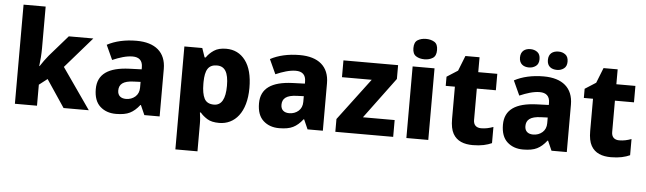

<svg xmlns="http://www.w3.org/2000/svg" viewBox="-56 -997 4930 1466"><g transform="rotate(5 2408.5 -263.5)"><path d="M241.2 -759.8H71.8V0H241.2V-161.1L304.2 -210L444.8 0H638.2L419.9 -313L625 -548.8H437L296.9 -388.2C275.4 -362.8 252.4 -330.1 234.9 -303.2H231.9C237.3 -346.7 241.2 -396.5 241.2 -439Z M956.1 -560.1C868.2 -560.1 791.5 -542.5 731 -509.8L782.2 -397.9C835.4 -420.9 888.7 -438 936 -438C984.4 -438 1013.2 -415 1013.2 -361.8V-346.2L918.9 -342.8C760.7 -336.4 677.2 -281.7 677.2 -166C677.2 -106 693.4 -62 725.1 -33.2C756.8 -4.4 797.4 9.8 846.2 9.8C891.6 9.8 927.2 3.4 953.1 -9.8C979 -22.5 1003.9 -43.9 1027.3 -74.2H1031.2L1064 0H1181.2V-363.8C1181.2 -492.2 1098.6 -560.1 956.1 -560.1ZM1013.2 -250V-206.1C1013.2 -176.8 1003.4 -153.8 984.4 -136.7C964.8 -119.6 940.9 -110.8 913.1 -110.8C876 -110.8 849.1 -128.9 849.1 -169.9C849.1 -216.8 878.4 -245.6 962.4 -248Z M1643.1 -559.1C1604.5 -559.1 1573.2 -551.3 1549.3 -535.2C1525.4 -519 1506.3 -500.5 1492.2 -479H1483.9L1460 -548.8H1322.8V240.2H1492.2V27.8C1492.2 -3.9 1488.8 -31.7 1484.9 -57.1H1492.2C1505.4 -40.5 1523.4 -25.4 1545.9 -11.2C1567.9 2.9 1598.6 9.8 1638.2 9.8C1756.8 9.8 1845.2 -88.9 1845.2 -275.9C1845.2 -368.2 1826.7 -438.5 1790 -486.8C1753.4 -535.2 1704.1 -559.1 1643.1 -559.1ZM1584 -425.8C1644 -425.8 1672.9 -380.9 1672.9 -277.8C1672.9 -176.8 1644 -126 1585.9 -126C1549.8 -126 1525.4 -139.2 1512.2 -165C1499 -190.9 1492.2 -228.5 1492.2 -276.9V-292C1493.7 -381.3 1516.1 -425.8 1584 -425.8Z M2207 -560.1C2119.1 -560.1 2042.5 -542.5 1981.9 -509.8L2033.2 -397.9C2086.4 -420.9 2139.6 -438 2187 -438C2235.4 -438 2264.2 -415 2264.2 -361.8V-346.2L2169.9 -342.8C2011.7 -336.4 1928.2 -281.7 1928.2 -166C1928.2 -106 1944.3 -62 1976.1 -33.2C2007.8 -4.4 2048.3 9.8 2097.2 9.8C2142.6 9.8 2178.2 3.4 2204.1 -9.8C2230 -22.5 2254.9 -43.9 2278.3 -74.2H2282.2L2314.9 0H2432.1V-363.8C2432.1 -492.2 2349.6 -560.1 2207 -560.1ZM2264.2 -250V-206.1C2264.2 -176.8 2254.4 -153.8 2235.4 -136.7C2215.8 -119.6 2191.9 -110.8 2164.1 -110.8C2127 -110.8 2100.1 -128.9 2100.1 -169.9C2100.1 -216.8 2129.4 -245.6 2213.4 -248Z M2971.2 -128.9H2728L2960.9 -442.9V-548.8H2542V-419.9H2770L2527.8 -98.1V0H2971.2Z M3157.2 -767.1C3131.8 -767.1 3110.4 -761.7 3092.8 -751C3074.7 -740.2 3065.9 -719.7 3065.9 -689C3065.9 -659.2 3074.7 -638.7 3092.8 -627.4C3110.4 -616.2 3131.8 -610.8 3157.2 -610.8C3181.2 -610.8 3202.1 -616.2 3220.2 -627.4C3238.3 -638.7 3247.1 -659.2 3247.1 -689C3247.1 -719.7 3238.3 -740.2 3220.2 -751C3202.1 -761.7 3181.2 -767.1 3157.2 -767.1ZM3072.3 -548.8V0H3240.2V-548.8Z M3633.8 -124C3598.1 -124 3575.2 -143.1 3575.2 -182.1V-422.9H3721.2V-548.8H3575.2V-663.1H3466.8L3420.9 -546.9L3336.9 -493.2V-422.9H3407.2V-175.8C3407.2 -127.4 3414.6 -89.8 3429.7 -63C3459.5 -9.8 3513.7 9.8 3582 9.8C3646 9.8 3691.4 -2 3727.1 -18.1V-142.1C3696.3 -130.9 3667.5 -124 3633.8 -124Z M3882.8 -688C3882.8 -639.6 3915.5 -618.2 3957 -618.2C3977.5 -618.2 3995.1 -624 4010.3 -635.3C4025.4 -646.5 4032.7 -664.1 4032.7 -688C4032.7 -712.9 4025.4 -731 4010.3 -742.2C3995.1 -753.4 3977.5 -758.8 3957 -758.8C3915.5 -758.8 3882.8 -737.3 3882.8 -688ZM4096.7 -688C4096.7 -639.6 4128.4 -618.2 4172.9 -618.2C4192.9 -618.2 4210 -624 4225.1 -635.3C4240.2 -646.5 4247.6 -664.1 4247.6 -688C4247.6 -712.9 4240.2 -731 4225.1 -742.2C4210 -753.4 4192.9 -758.8 4172.9 -758.8C4128.4 -758.8 4096.7 -737.3 4096.7 -688ZM4076.7 -560.1C3988.8 -560.1 3912.1 -542.5 3851.6 -509.8L3902.8 -397.9C3956.1 -420.9 4009.3 -438 4056.6 -438C4105 -438 4133.8 -415 4133.8 -361.8V-346.2L4039.6 -342.8C3881.3 -336.4 3797.9 -281.7 3797.9 -166C3797.9 -106 3814 -62 3845.7 -33.2C3877.4 -4.4 3918 9.8 3966.8 9.8C4012.2 9.8 4047.9 3.4 4073.7 -9.8C4099.6 -22.5 4124.5 -43.9 4147.9 -74.2H4151.9L4184.6 0H4301.8V-363.8C4301.8 -492.2 4219.2 -560.1 4076.7 -560.1ZM4133.8 -250V-206.1C4133.8 -176.8 4124 -153.8 4105 -136.7C4085.4 -119.6 4061.5 -110.8 4033.7 -110.8C3996.6 -110.8 3969.7 -128.9 3969.7 -169.9C3969.7 -216.8 3999 -245.6 4083 -248Z M4692.4 -124C4656.7 -124 4633.8 -143.1 4633.8 -182.1V-422.9H4779.8V-548.8H4633.8V-663.1H4525.4L4479.5 -546.9L4395.5 -493.2V-422.9H4465.8V-175.8C4465.8 -127.4 4473.1 -89.8 4488.3 -63C4518.1 -9.8 4572.3 9.8 4640.6 9.8C4704.6 9.8 4750 -2 4785.6 -18.1V-142.1C4754.9 -130.9 4726.1 -124 4692.4 -124Z"/></g></svg>

Font: Noto Reveo Sans
Style: Regular
Weight: 800
Designer: Monotype Design Team
Foundry: Monotype Imaging Inc.
Version: Version 2.007